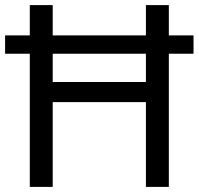

<svg xmlns="http://www.w3.org/2000/svg" viewBox="-20 -734 781 754"><path d="M97 0H187V-333H553V0H643V-523H740V-595H643V-714H553V-595H187V-714H97V-595H0V-523H97ZM187 -412V-523H553V-412Z"/></svg>

Font: Noto Sans Osage
Style: Regular
Weight: 400
Designer: Monotype Design Team
Foundry: Monotype Imaging Inc.
Version: Version 2.002